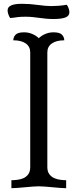

<svg xmlns="http://www.w3.org/2000/svg" viewBox="-20 -990 408 1010"><path d="M229 -111Q229 -87 240 -73Q251 -59 266.5 -52.5Q282 -46 299 -44Q316 -42 328 -42V0Q316 0 296.5 -1.5Q277 -3 256 -5Q235 -7 215.5 -8.5Q196 -10 184 -10Q172 -10 152.5 -8.5Q133 -7 112 -5Q91 -3 71.5 -1.5Q52 0 40 0V-42Q53 -42 70.5 -44Q88 -46 103 -52.5Q118 -59 128.5 -73Q139 -87 139 -111V-714Q139 -745 115.5 -761.5Q92 -778 50 -778Q50 -795 62 -807.5Q74 -820 107 -820Q130 -820 150.5 -811Q171 -802 184 -789Q197 -802 217.5 -811Q238 -820 261 -820Q294 -820 306 -807.5Q318 -795 318 -778Q277 -778 253 -761.5Q229 -745 229 -714ZM115 -902Q100 -902 90.5 -901.5Q81 -901 73 -900Q65 -899 56 -897.5Q47 -896 34 -895Q29 -901 24.5 -913Q20 -925 20 -936Q20 -970 95 -970Q137 -970 179 -964Q221 -958 249 -958Q266 -958 287.5 -959.5Q309 -961 331 -965Q336 -959 340.5 -947.5Q345 -936 345 -926Q345 -906 324 -898Q303 -890 261 -890Q238 -890 220.5 -892Q203 -894 186.5 -896Q170 -898 153.5 -900Q137 -902 115 -902Z"/></svg>

Font: Milonga
Style: Regular
Weight: 400
Designer: Pablo Impallari, Brenda Gallo, Rodrigo Fuenzalida
Foundry: Pablo Impallari, Brenda Gallo, Rodrigo Fuenzalida
Version: Version 1.000; ttfautohint (v0.93) -l 8 -r 50 -G 200 -x 14 -